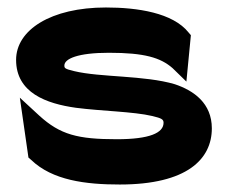

<svg xmlns="http://www.w3.org/2000/svg" viewBox="-20 -482 615 513"><path d="M63 -55C120 0 209 11 300 11C480 11 546 -57 546 -139C546 -206 498 -240 447 -257C366 -281 248 -275 178 -292C153 -298 152 -300 152 -307C152 -325 188 -341 271 -341C366 -341 409 -328 441 -300L478 -264L490 -388L484 -395C442 -448 347 -462 263 -462C116 -462 23 -402 23 -322C23 -234 104 -205 183 -194C252 -185 336 -184 387 -172C412 -166 417 -163 417 -154C417 -127 380 -110 292 -110C188 -110 141 -122 85 -173L33 -221L56 -61Z"/></svg>

Font: Charger
Style: Hemi
Weight: 900
Designer: Jasper
Foundry: Cannot Into Space Fonts
Version: Version 0.99